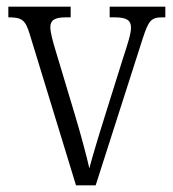

<svg xmlns="http://www.w3.org/2000/svg" viewBox="-20 -556 519 576"><path d="M69 -454 208 0H267L408 -440C426 -495 433 -504 469 -504H476V-536H309V-504H324C360 -504 373 -495 373 -473C373 -455 364 -427 348 -378L295 -209C272 -136 255 -78 248 -51C240 -88 220 -161 204 -214L146 -407C139 -430 131 -459 131 -474C131 -495 143 -504 178 -504H192V-536H5V-504C45 -504 56 -497 69 -454Z"/></svg>

Font: Noto Serif Myanmar Condensed Light
Style: Regular
Weight: 300
Width: 3
Designer: Ben Mitchell and the Monotype Design Team
Foundry: Monotype Imaging Inc.
Version: Version 2.106